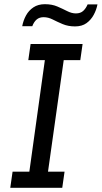

<svg xmlns="http://www.w3.org/2000/svg" viewBox="-20 -896 485 916"><path d="M29 0 40 -77H120L194 -609H115L126 -686H374L363 -609H284L209 -77H288L277 0ZM86 -771Q91 -798 104 -822Q117 -846 139.5 -861Q162 -876 194 -876Q228 -876 253.5 -865Q279 -854 300.5 -843Q322 -832 342 -832Q364 -832 377 -844Q390 -856 398 -875H445Q440 -849 427 -825Q414 -801 392.5 -785.5Q371 -770 338 -770Q305 -770 279 -781Q253 -792 231.5 -803Q210 -814 188 -814Q168 -814 155 -803Q142 -792 134 -771Z"/></svg>

Font: Chivo Medium Light
Style: Italic
Weight: 300
Italic angle: -8.05°
Version: Version 2.002